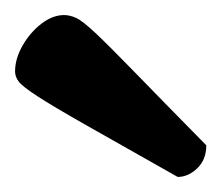

<svg xmlns="http://www.w3.org/2000/svg" viewBox="-20 -744 294 255"><path d="M216 -509Q138 -553 94 -578Q50 -603 30 -616Q10 -629 5 -635.5Q0 -642 0 -649Q0 -666 10 -683.5Q20 -701 35 -712.5Q50 -724 65 -724Q73 -724 81.5 -720Q90 -716 107.5 -699.5Q125 -683 159 -648Q193 -613 254 -551Q254 -532 242 -520.5Q230 -509 216 -509Z"/></svg>

Font: Petrona ExtraBold
Style: Regular
Weight: 800
Designer: Ringo R. Seeber
Foundry: Ringo R. Seeber
Version: Version 2.001; ttfautohint (v1.8.3)